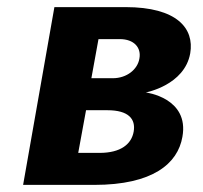

<svg xmlns="http://www.w3.org/2000/svg" viewBox="-20 -520 570 540"><path d="M390 -260C390 -260 499 -280 515 -370C527 -440 478 -500 333 -500H133L45 0H245C410 0 480 -60 493 -135C513 -245 390 -260 390 -260ZM317 -410C357 -410 378 -386 372 -355C367 -325 337 -300 297 -300H237L257 -410ZM282 -210C342 -210 362 -185 356 -150C350 -115 320 -90 260 -90H200L222 -210Z"/></svg>

Font: Scada
Style: Bold Italic
Weight: 700
Designer: Jovanny Lemonad
Foundry: Jovanny Lemonad
Version: Version 3.005